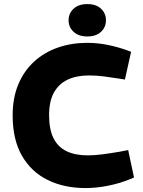

<svg xmlns="http://www.w3.org/2000/svg" viewBox="-20 -922 706 950"><path d="M403 8.5Q297.6 8.5 216.4 -31.3Q135.1 -71 88.9 -151Q42.6 -231 42.6 -351Q42.6 -438.5 70.9 -505.2Q99.1 -572 149.3 -617.7Q199.6 -663.5 266.6 -686.7Q333.6 -710 411 -710Q464.5 -710 517 -699Q569.5 -688 616 -670.5L628.6 -665.5L598.1 -528.5L572.1 -532.6Q530.6 -539.1 494.3 -543.9Q458 -548.7 420 -548.7Q359.3 -548.7 315.2 -528.1Q271.1 -507.5 247 -464.3Q222.9 -421.2 222.9 -352Q222.9 -281.3 245.2 -237.4Q267.6 -193.5 310.2 -173.4Q352.8 -153.3 414 -153.3Q448 -153.3 486.8 -158.4Q525.6 -163.4 570.2 -171L614.2 -179.5L643.1 -43.6L621 -34.5Q570 -14 513.5 -2.8Q457 8.5 403 8.5ZM412.1 -741.6Q368.8 -741.6 344.1 -764.6Q319.4 -787.5 319.4 -821.7Q319.4 -855.9 344.1 -878.9Q368.8 -901.8 412.1 -901.8Q455.5 -901.8 479.9 -878.9Q504.3 -855.9 504.3 -821.7Q504.3 -787.5 479.9 -764.6Q455.5 -741.6 412.1 -741.6Z"/></svg>

Font: REM Medium
Style: Regular
Weight: 500
Designer: Octavio Pardo
Foundry: Ashler Design
Version: Version 1.005;gftools[0.9.28]